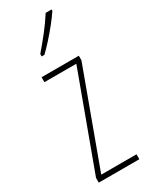

<svg xmlns="http://www.w3.org/2000/svg" viewBox="-201 -855 660 844"><g transform="rotate(-30 129.0 -432.5)"><path d="M235 -51H29V-75L205 -553H43V-578H232V-555L56 -76H235ZM230 -807Q214 -783 191.5 -755Q169 -727 146 -701.5Q123 -676 103 -657H89V-669Q123 -709 149 -742Q175 -775 200 -814H230Z"/></g></svg>

Font: Noto Sans Tamil UI ExtraCondensed Thin
Style: Regular
Weight: 100
Width: 2
Designer: Jelle Bosma - Monotype Design Team
Foundry: Monotype Imaging Inc.
Version: Version 2.004; ttfautohint (v1.8.4.7-5d5b)